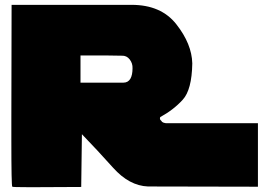

<svg xmlns="http://www.w3.org/2000/svg" viewBox="-20 -777 1095 800"><path d="M31.2 1Q27.3 -1 27.3 -193.4Q27.3 -234.4 27.3 -284.2Q28.3 -567.4 28.3 -756.8Q193.4 -756.8 523.4 -756.8Q525.4 -756.8 528.3 -756.8Q651.4 -756.8 714.8 -675.8Q779.3 -593.8 781.2 -512.7Q779.3 -402.3 741.2 -361.3Q703.1 -319.3 647.5 -289.1Q646.5 -287.1 646.5 -284.2Q646.5 -281.2 646.5 -281.2Q647.5 -279.3 648.4 -277.3Q649.4 -276.4 652.3 -273.4Q653.3 -271.5 654.3 -270.5Q656.2 -268.6 656.2 -268.6Q658.2 -267.6 662.1 -265.6Q664.1 -265.6 670.9 -263.7Q766.6 -263.7 1054.7 -263.7Q1054.7 -197.3 1054.7 1Q939.5 1 596.7 0Q518.6 -2.9 451.2 -78.1Q383.8 -153.3 321.3 -217.8Q320.3 -144.5 318.4 2Q246.1 2 140.6 2.9Q113.3 2.9 92.8 2.9Q34.2 2.9 31.2 1ZM494.1 -432.6Q513.7 -432.6 523.4 -449.2Q532.2 -464.8 532.2 -492.2Q533.2 -512.7 520.5 -529.3Q507.8 -545.9 487.3 -544.9Q487.3 -544.9 422.9 -545.9Q358.4 -545.9 315.4 -545.9Q315.4 -507.8 315.4 -432.6Q360.4 -432.6 494.1 -432.6Z"/></svg>

Font: Star Wars
Style: Regular
Weight: 400
Version: Version 1.0